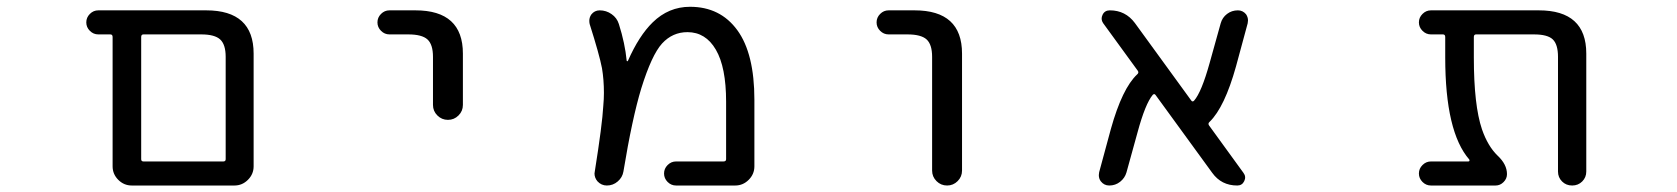

<svg xmlns="http://www.w3.org/2000/svg" viewBox="-20 -578 5040 577"><path d="M397.5 -20.5H376Q352.5 -20.5 335.4 -37.6Q318.4 -54.7 318.4 -78.1V-466.8Q318.4 -474.6 311.5 -474.6H275.4Q260.7 -474.6 250 -485.4Q239.3 -496.1 239.3 -510.7Q239.3 -525.4 250 -536.1Q260.7 -546.9 275.4 -546.9H599.6Q742.2 -546.9 742.2 -417V-78.1Q742.2 -54.7 725.1 -37.6Q708 -20.5 684.6 -20.5ZM658.2 -407.2Q658.2 -444.3 641.6 -459.5Q625 -474.6 585 -474.6H411.1Q404.3 -474.6 404.3 -466.8V-99.6Q404.3 -92.8 411.1 -92.8H651.4Q658.2 -92.8 658.2 -99.6Z M1150.4 -474.6Q1135.7 -474.6 1125 -485.4Q1114.3 -496.1 1114.3 -510.7Q1114.3 -525.4 1125 -536.1Q1135.7 -546.9 1150.4 -546.9H1228.5Q1371.1 -546.9 1371.1 -417V-262.7Q1371.1 -244.1 1357.9 -231Q1344.7 -217.8 1326.2 -217.8Q1307.6 -217.8 1294.4 -231Q1281.2 -244.1 1281.2 -262.7V-407.2Q1281.2 -444.3 1264.6 -459.5Q1248 -474.6 1207 -474.6Z M2011.7 -20.5Q1997.1 -20.5 1986.3 -31.2Q1975.6 -42 1975.6 -56.6Q1975.6 -71.3 1986.3 -82Q1997.1 -92.8 2011.7 -92.8H2154.3Q2162.1 -92.8 2162.1 -99.6V-272.5Q2162.1 -376 2131.3 -428.7Q2100.6 -481.4 2045.9 -481.4Q2001 -481.4 1969.7 -447.3Q1938.5 -413.1 1907.2 -312.5Q1879.9 -222.7 1853.5 -62.5Q1850.6 -44.9 1836.4 -32.7Q1822.3 -20.5 1803.7 -20.5Q1787.1 -20.5 1775.4 -33.2Q1766.6 -43.9 1766.6 -56.6Q1766.6 -59.6 1767.6 -63.5Q1790 -204.1 1793 -259.8Q1794.9 -280.3 1794.9 -298.8Q1794.9 -338.9 1789.1 -373Q1781.2 -414.1 1752 -505.9Q1751 -510.7 1751 -515.6Q1751 -525.4 1756.8 -534.2Q1766.6 -546.9 1782.2 -546.9Q1801.8 -546.9 1817.9 -535.6Q1834 -524.4 1839.8 -505.9Q1858.4 -447.3 1863.3 -395.5Q1863.3 -394.5 1864.7 -394Q1866.2 -393.6 1867.2 -395.5Q1900.4 -470.7 1941.4 -510.7Q1989.3 -557.6 2053.7 -557.6Q2144.5 -557.6 2195.8 -487.3Q2247.1 -417 2247.1 -278.3V-78.1Q2247.1 -54.7 2230 -37.6Q2212.9 -20.5 2189.5 -20.5Z M2650.4 -474.6Q2635.7 -474.6 2625 -485.4Q2614.3 -496.1 2614.3 -510.7Q2614.3 -525.4 2625 -536.1Q2635.7 -546.9 2650.4 -546.9H2728.5Q2871.1 -546.9 2871.1 -417V-65.4Q2871.1 -46.9 2857.9 -33.7Q2844.7 -20.5 2826.2 -20.5Q2807.6 -20.5 2794.4 -33.7Q2781.2 -46.9 2781.2 -65.4V-407.2Q2781.2 -444.3 2764.6 -459.5Q2748 -474.6 2707 -474.6Z M3716.8 -58.6Q3725.6 -46.9 3719.2 -33.7Q3712.9 -20.5 3698.2 -20.5Q3650.4 -20.5 3623 -58.6L3453.1 -292Q3449.2 -297.9 3444.3 -293Q3421.9 -266.6 3398.4 -179.7L3365.2 -59.6Q3360.4 -43 3346.2 -31.7Q3332 -20.5 3313.5 -20.5Q3297.9 -20.5 3288.1 -33.2Q3282.2 -41 3282.2 -51.8Q3282.2 -55.7 3283.2 -60.5L3318.4 -190.4Q3352.5 -312.5 3397.5 -354.5Q3403.3 -359.4 3399.4 -365.2L3294.9 -508.8Q3287.1 -520.5 3293.5 -533.7Q3299.8 -546.9 3315.4 -546.9Q3362.3 -546.9 3390.6 -508.8L3559.6 -276.4Q3563.5 -270.5 3568.4 -275.4Q3590.8 -300.8 3615.2 -388.7L3648.4 -507.8Q3653.3 -525.4 3667.5 -536.1Q3681.6 -546.9 3700.2 -546.9Q3714.8 -546.9 3724.6 -535.2Q3730.5 -526.4 3730.5 -516.6Q3730.5 -512.7 3729.5 -507.8L3694.3 -377.9Q3660.2 -255.9 3615.2 -211.9Q3609.4 -207 3613.3 -201.2Z M4747.1 -62.5Q4747.1 -44.9 4734.9 -32.7Q4722.7 -20.5 4704.6 -20.5Q4686.5 -20.5 4674.3 -32.7Q4662.1 -44.9 4662.1 -62.5V-407.2Q4662.1 -444.3 4646.5 -459.5Q4630.9 -474.6 4589.8 -474.6H4416Q4409.2 -474.6 4409.2 -466.8V-405.3Q4409.2 -261.7 4433.6 -189.5Q4451.2 -138.7 4480.5 -110.4Q4508.8 -84 4508.8 -54.7Q4508.8 -41 4498.5 -30.8Q4488.3 -20.5 4474.6 -20.5H4280.3Q4265.6 -20.5 4254.9 -31.2Q4244.1 -42 4244.1 -56.6Q4244.1 -71.3 4254.9 -82Q4265.6 -92.8 4280.3 -92.8H4392.6Q4395.5 -92.8 4396 -94.7Q4396.5 -96.7 4395.5 -98.6Q4323.2 -181.6 4323.2 -405.3V-466.8Q4323.2 -474.6 4316.4 -474.6H4280.3Q4265.6 -474.6 4254.9 -485.4Q4244.1 -496.1 4244.1 -510.7Q4244.1 -525.4 4254.9 -536.1Q4265.6 -546.9 4280.3 -546.9H4604.5Q4747.1 -546.9 4747.1 -417Z"/></svg>

Font: Rounded Mgen+ 2m regular
Style: Regular
Weight: 400
Designer: [Source Han Sans]
Ryoko NISHIZUKA  (kana & ideographs); Paul D. Hunt (Latin, Greek & Cyrillic); Wenlong ZHANG  (bopomofo
Version: Version 1.059.20150602